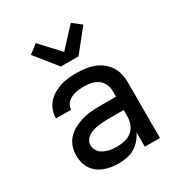

<svg xmlns="http://www.w3.org/2000/svg" viewBox="-183 -902 967 1034"><g transform="rotate(-30 300.0 -384.5)"><path d="M257 8Q235 8 213 5Q191 2 170 -5.5Q149 -13 131 -26.5Q113 -40 100.5 -58Q88 -76 82.5 -98Q77 -120 77 -142Q77 -170 86 -197Q95 -224 114.5 -244.5Q134 -265 159 -278Q184 -291 211 -298.5Q238 -306 266 -308.5Q294 -311 322 -311H421V-348Q421 -370 411 -390.5Q401 -411 383 -423.5Q365 -436 343 -440.5Q321 -445 299 -445Q286 -445 273 -444Q260 -443 247 -440Q234 -437 222 -432Q210 -427 200 -418.5Q190 -410 183.5 -397.5Q177 -385 177 -372V-371H83V-374Q83 -399 92 -422.5Q101 -446 117.5 -464.5Q134 -483 155.5 -495.5Q177 -508 201 -515.5Q225 -523 249.5 -525.5Q274 -528 299 -528Q325 -528 352 -524.5Q379 -521 404 -512Q429 -503 450.5 -487Q472 -471 487 -449Q502 -427 508.5 -400.5Q515 -374 515 -348V0H421V-90Q410 -67 393.5 -47.5Q377 -28 355 -15Q333 -2 307.5 3Q282 8 257 8ZM295 -75Q319 -75 343 -81Q367 -87 385.5 -102.5Q404 -118 412.5 -141.5Q421 -165 421 -189V-228H322Q306 -228 290.5 -227Q275 -226 259.5 -223.5Q244 -221 229 -216.5Q214 -212 201 -203.5Q188 -195 179.5 -181.5Q171 -168 171 -152Q171 -139 177 -126Q183 -113 193 -104Q203 -95 215.5 -89.5Q228 -84 241.5 -80.5Q255 -77 268.5 -76Q282 -75 295 -75ZM245 -600 137 -735 191 -777 300 -659 409 -777 463 -735 355 -600Z"/></g></svg>

Font: Iosevka Medium Extended
Style: Regular
Weight: 500
Width: 7
Monospace: yes
Designer: Belleve Invis
Foundry: Belleve Invis
Version: Version 32.5.0; ttfautohint (v1.8.4)